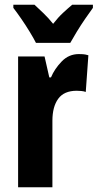

<svg xmlns="http://www.w3.org/2000/svg" viewBox="-20 -786 410 806"><path d="M311 -559Q319 -559 328 -558.5Q337 -558 351 -554L340 -400Q332 -403 321.5 -404Q311 -405 302 -405Q249 -405 224.5 -371.5Q200 -338 200 -279V0H56V-549H167L187 -461H194Q209 -497 239 -528Q269 -559 311 -559ZM131 -606Q122 -624 105 -652Q88 -680 69 -707.5Q50 -735 36 -753V-766H125Q140 -752 161.5 -731.5Q183 -711 203 -686Q224 -713 244.5 -732Q265 -751 283 -766H370V-753Q356 -734 337.5 -707Q319 -680 302.5 -653Q286 -626 275 -606Z"/></svg>

Font: Noto Sans Telugu ExtraCondensed ExtraBold
Style: Regular
Weight: 800
Width: 2
Designer: Jelle Bosma - Monotype Design Team
Foundry: Monotype Imaging Inc.
Version: Version 2.005; ttfautohint (v1.8.4.7-5d5b)